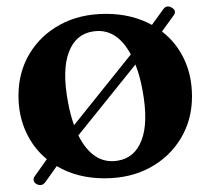

<svg xmlns="http://www.w3.org/2000/svg" viewBox="-20 -528 632 582"><path d="M91 30Q84 26.5 82.2 19.5Q80.5 12.5 85.5 6L122 -45.5Q81.5 -78.5 58.8 -128Q36 -177.5 36 -238Q36 -309.5 69.8 -365.5Q103.5 -421.5 163.2 -453.8Q223 -486 301.5 -486Q379.5 -486 440.5 -452.5L474.5 -499.5Q484.5 -514 500.5 -505Q516.5 -495.5 506.5 -481.5L471 -432.5Q514 -399.5 538 -349Q562 -298.5 562 -235.5Q562 -165 528.2 -108.8Q494.5 -52.5 434.8 -20Q375 12.5 296.5 12.5Q214.5 12.5 152 -24.5L117.5 24Q106.5 38.5 91 30ZM186 -219Q193 -180 204.5 -148.5L376.5 -363Q332.5 -444.5 261 -432.5Q209.5 -424.5 188.8 -370.2Q168 -316 186 -219ZM337 -41Q388.5 -49 409.2 -103.2Q430 -157.5 412 -254.5Q404 -298.5 390.5 -332.5L217.5 -117.5Q262.5 -28.5 337 -41Z"/></svg>

Font: Fraunces 9pt SemiBold
Style: Regular
Weight: 600
Version: Version 1.000;[b76b70a41]